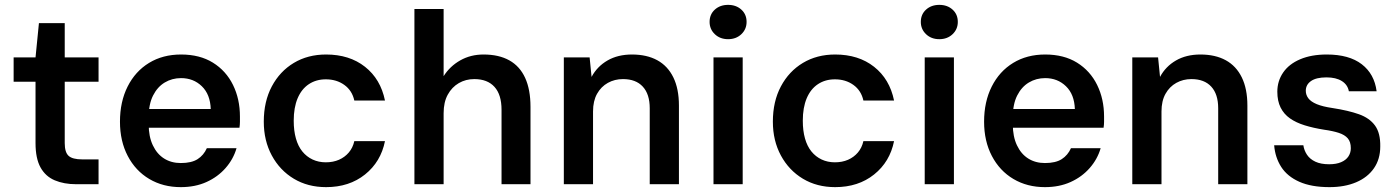

<svg xmlns="http://www.w3.org/2000/svg" viewBox="-20 -757 5744 789"><path d="M293 0Q243 0 205 -16Q167 -32 146.5 -69Q126 -106 126 -169V-421H36V-521H126L140 -662H246V-521H385V-421H246V-169Q246 -131 262 -116.5Q278 -102 318 -102H385V0Z M723 12Q650 12 593.5 -21.5Q537 -55 505 -116Q473 -177 473 -257Q473 -339 504.5 -401.5Q536 -464 592.5 -498.5Q649 -533 724 -533Q801 -533 855 -499.5Q909 -466 937.5 -408Q966 -350 966 -278Q966 -268 966 -256.5Q966 -245 964 -232H560V-309H846Q844 -369 809.5 -402.5Q775 -436 724 -436Q687 -436 657 -418Q627 -400 609 -364.5Q591 -329 591 -275V-246Q591 -196 608 -160Q625 -124 654.5 -105.5Q684 -87 723 -87Q767 -87 792 -103Q817 -119 830 -148H952Q939 -103 907 -66.5Q875 -30 828.5 -9Q782 12 723 12Z M1320 12Q1245 12 1187.5 -22.5Q1130 -57 1097 -118Q1064 -179 1064 -257Q1064 -340 1097 -402Q1130 -464 1187.5 -498.5Q1245 -533 1320 -533Q1416 -533 1480 -482.5Q1544 -432 1562 -344H1436Q1427 -385 1395 -408Q1363 -431 1319 -431Q1279 -431 1249 -411Q1219 -391 1203 -353Q1187 -315 1187 -261Q1187 -220 1196 -188Q1205 -156 1222.5 -134.5Q1240 -113 1264.5 -101.5Q1289 -90 1319 -90Q1349 -90 1373 -100.5Q1397 -111 1413.5 -130.5Q1430 -150 1436 -177H1562Q1545 -92 1480 -40Q1415 12 1320 12Z M1683 0V-720H1803V-444Q1829 -485 1871.5 -509Q1914 -533 1967 -533Q2030 -533 2073 -509Q2116 -485 2138 -437Q2160 -389 2160 -318V0H2041V-306Q2041 -368 2012 -400Q1983 -432 1929 -432Q1894 -432 1865.5 -415.5Q1837 -399 1820 -368Q1803 -337 1803 -292V0Z M2297 0V-521H2403L2411 -441Q2434 -484 2476.5 -508.5Q2519 -533 2577 -533Q2638 -533 2681 -509.5Q2724 -486 2747 -439Q2770 -392 2770 -323V0H2650V-312Q2650 -370 2621.5 -401Q2593 -432 2540 -432Q2506 -432 2478 -416.5Q2450 -401 2433.5 -371.5Q2417 -342 2417 -299V0Z M2912 0V-521H3032V0ZM2972 -596Q2939 -596 2917.5 -616.5Q2896 -637 2896 -667Q2896 -698 2917.5 -717.5Q2939 -737 2972 -737Q3005 -737 3026.5 -717.5Q3048 -698 3048 -667Q3048 -637 3026.5 -616.5Q3005 -596 2972 -596Z M3412 12Q3337 12 3279.5 -22.5Q3222 -57 3189 -118Q3156 -179 3156 -257Q3156 -340 3189 -402Q3222 -464 3279.5 -498.5Q3337 -533 3412 -533Q3508 -533 3572 -482.5Q3636 -432 3654 -344H3528Q3519 -385 3487 -408Q3455 -431 3411 -431Q3371 -431 3341 -411Q3311 -391 3295 -353Q3279 -315 3279 -261Q3279 -220 3288 -188Q3297 -156 3314.5 -134.5Q3332 -113 3356.5 -101.5Q3381 -90 3411 -90Q3441 -90 3465 -100.5Q3489 -111 3505.5 -130.5Q3522 -150 3528 -177H3654Q3637 -92 3572 -40Q3507 12 3412 12Z M3780 0V-521H3900V0ZM3840 -596Q3807 -596 3785.5 -616.5Q3764 -637 3764 -667Q3764 -698 3785.5 -717.5Q3807 -737 3840 -737Q3873 -737 3894.5 -717.5Q3916 -698 3916 -667Q3916 -637 3894.5 -616.5Q3873 -596 3840 -596Z M4274 12Q4201 12 4144.5 -21.5Q4088 -55 4056 -116Q4024 -177 4024 -257Q4024 -339 4055.5 -401.5Q4087 -464 4143.5 -498.5Q4200 -533 4275 -533Q4352 -533 4406 -499.5Q4460 -466 4488.5 -408Q4517 -350 4517 -278Q4517 -268 4517 -256.5Q4517 -245 4515 -232H4111V-309H4397Q4395 -369 4360.5 -402.5Q4326 -436 4275 -436Q4238 -436 4208 -418Q4178 -400 4160 -364.5Q4142 -329 4142 -275V-246Q4142 -196 4159 -160Q4176 -124 4205.5 -105.5Q4235 -87 4274 -87Q4318 -87 4343 -103Q4368 -119 4381 -148H4503Q4490 -103 4458 -66.5Q4426 -30 4379.5 -9Q4333 12 4274 12Z M4633 0V-521H4739L4747 -441Q4770 -484 4812.5 -508.5Q4855 -533 4913 -533Q4974 -533 5017 -509.5Q5060 -486 5083 -439Q5106 -392 5106 -323V0H4986V-312Q4986 -370 4957.5 -401Q4929 -432 4876 -432Q4842 -432 4814 -416.5Q4786 -401 4769.5 -371.5Q4753 -342 4753 -299V0Z M5443 12Q5369 12 5319.5 -10Q5270 -32 5245 -71Q5220 -110 5216 -160H5336Q5339 -139 5351 -121Q5363 -103 5385.5 -92.5Q5408 -82 5442 -82Q5471 -82 5491 -90.5Q5511 -99 5521 -114Q5531 -129 5531 -148Q5531 -174 5518.5 -188.5Q5506 -203 5481.5 -211Q5457 -219 5421 -224Q5377 -231 5341.5 -242Q5306 -253 5281 -270.5Q5256 -288 5242.5 -315Q5229 -342 5229 -380Q5229 -424 5253 -459Q5277 -494 5323 -513.5Q5369 -533 5432 -533Q5524 -533 5576 -493Q5628 -453 5637 -382H5523Q5518 -409 5494 -424Q5470 -439 5431 -439Q5389 -439 5367.5 -424Q5346 -409 5346 -384Q5346 -367 5356.5 -353Q5367 -339 5391 -329Q5415 -319 5456 -313Q5521 -303 5564.5 -287.5Q5608 -272 5630.5 -241Q5653 -210 5652 -155Q5652 -103 5626 -65.5Q5600 -28 5553 -8Q5506 12 5443 12Z"/></svg>

Font: DM Sans 10pt SemiBold
Style: Regular
Weight: 600
Version: Version 4.004;gftools[0.9.30]